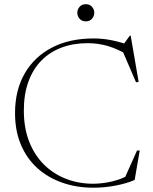

<svg xmlns="http://www.w3.org/2000/svg" viewBox="-20 -864 711 894"><path d="M413 -8.5Q457.5 -8.5 503 -19.5Q548.5 -30.5 585 -52L554 -20L618 -163H630.5L607 -26Q570.5 -10 518.8 0Q467 10 414.5 10Q337.5 10 271 -13Q204.5 -36 155 -80.2Q105.5 -124.5 77.8 -189.2Q50 -254 50 -337.5Q50 -443.5 94.8 -521.5Q139.5 -599.5 221.5 -642.2Q303.5 -685 415 -685Q457.5 -685 498 -677Q538.5 -669 584.5 -653L556 -658.5L584.5 -698H588.5L625.5 -483L613.5 -480.5L543.5 -643.5L586.5 -602Q530.5 -635 484.5 -649Q438.5 -663 388 -663Q322 -663 267.5 -642.8Q213 -622.5 173.5 -582.8Q134 -543 112.5 -484.5Q91 -426 91 -349.5Q91 -267.5 116.2 -203.8Q141.5 -140 186 -96.5Q230.5 -53 288.8 -30.8Q347 -8.5 413 -8.5ZM379.5 -764.5Q361 -764.5 350.5 -776.8Q340 -789 340 -804.5Q340 -820 350.5 -832.2Q361 -844.5 379.5 -844.5Q398 -844.5 408.5 -832.2Q419 -820 419 -804.5Q419 -789 408.5 -776.8Q398 -764.5 379.5 -764.5Z"/></svg>

Font: Newsreader 24pt ExtraLight
Style: Regular
Weight: 250
Designer: Hugues Gentile
Foundry: Production Type
Version: Version 1.003